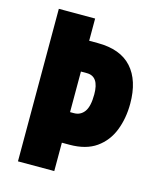

<svg xmlns="http://www.w3.org/2000/svg" viewBox="-108 -791 717 868"><g transform="rotate(15 250.0 -357.0)"><path d="M481.9 -382.8Q481.9 -314.5 459.7 -257.6Q437.5 -200.7 389.6 -166.7Q341.8 -132.8 264.2 -132.8H229V0H59.1V-713.9H229V-609.9H269Q375.5 -609.9 428.7 -550.8Q481.9 -491.7 481.9 -382.8ZM229 -275.9H247.1Q277.8 -275.9 295.9 -300.5Q314 -325.2 314 -381.8Q314 -465.8 256.8 -465.8H229Z"/></g></svg>

Font: Open Sans Condensed ExtraBold
Style: Regular
Weight: 800
Width: 3
Designer: Monotype Design Team
Foundry: Monotype Imaging Inc.
Version: Version 3.000; ttfautohint (v1.8.4)